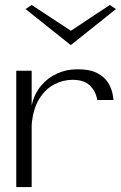

<svg xmlns="http://www.w3.org/2000/svg" viewBox="-20 -759 490 779"><path d="M46 0V-472H108.5V-331.1Q118.9 -377.9 146.4 -410.9Q173.9 -443.8 212 -460.8Q250.1 -477.8 292 -477.8Q342.2 -478.6 372.9 -463.2Q403.5 -447.9 419.4 -422.2Q435.2 -396.6 439.1 -364.5Q439.9 -362.1 439.9 -359.6Q439.9 -357.1 440.5 -353.3H374.8Q368.3 -390 344 -412.6Q319.8 -435.2 274 -435.2Q235 -435.2 198.9 -415.9Q162.9 -396.5 138.5 -356.7Q114.1 -316.9 108.5 -253.6V0ZM108.7 -738.8 267.6 -634.1 425.5 -738.8 450.5 -722.3 268.8 -577.1H265.6L83.7 -722.3Z"/></svg>

Font: Panamera Thin
Style: Regular
Weight: 100
Designer: Bastien Sozeau
Foundry: NBR — Bastien Sozeau
Version: Version 3.003;gftools[0.9.33]